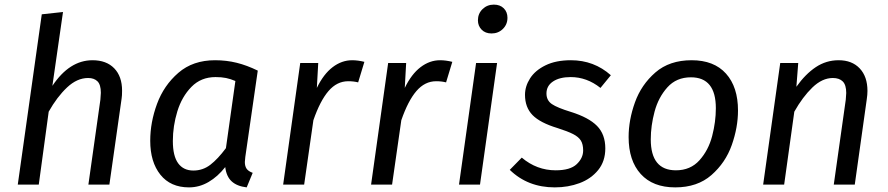

<svg xmlns="http://www.w3.org/2000/svg" viewBox="-20 -800 3850 832"><path d="M509 -407Q509 -385 507 -373L454 0H363L415 -368Q417 -390 417 -398Q417 -433 402.5 -447.5Q388 -462 362 -462Q314 -462 270.5 -421Q227 -380 191 -316L148 0H57L161 -738L253 -748L207 -428Q281 -539 381 -539Q441 -539 475 -504Q509 -469 509 -407Z M1097 -494 1043 -120Q1041 -104 1041 -98Q1041 -80 1048.5 -69Q1056 -58 1075 -51L1049 12Q1007 7 984 -14Q961 -35 956 -76Q924 -35 884 -11.5Q844 12 799 12Q719 12 675 -43Q631 -98 631 -190Q631 -270 660.5 -350Q690 -430 753 -484.5Q816 -539 912 -539Q961 -539 1005.5 -528Q1050 -517 1097 -494ZM729 -189Q729 -124 752 -92.5Q775 -61 818 -61Q859 -61 891.5 -86Q924 -111 959 -158L1000 -449Q979 -458 959.5 -462Q940 -466 914 -466Q851 -466 809.5 -423.5Q768 -381 748.5 -317.5Q729 -254 729 -189Z M1559 -532 1532 -443Q1513 -448 1489 -448Q1440 -448 1403.5 -405.5Q1367 -363 1338 -279L1298 0H1207L1281 -527H1359L1353 -419Q1382 -479 1421.5 -509Q1461 -539 1506 -539Q1531 -539 1559 -532Z M1940 -532 1913 -443Q1894 -448 1870 -448Q1821 -448 1784.5 -405.5Q1748 -363 1719 -279L1679 0H1588L1662 -527H1740L1734 -419Q1763 -479 1802.5 -509Q1842 -539 1887 -539Q1912 -539 1940 -532Z M2060 0H1969L2043 -527H2134ZM2051 -712Q2051 -741 2071 -760.5Q2091 -780 2120 -780Q2147 -780 2163 -764Q2179 -748 2179 -723Q2179 -694 2159 -674.5Q2139 -655 2110 -655Q2083 -655 2067 -671.5Q2051 -688 2051 -712Z M2627 -474 2582 -419Q2523 -466 2453 -466Q2405 -466 2376.5 -447Q2348 -428 2348 -395Q2348 -365 2371.5 -349Q2395 -333 2454 -315Q2531 -291 2567 -254.5Q2603 -218 2603 -157Q2603 -101 2572 -63Q2541 -25 2491.5 -6.5Q2442 12 2384 12Q2267 12 2189 -64L2241 -117Q2306 -62 2388 -62Q2451 -62 2479 -88.5Q2507 -115 2507 -148Q2507 -175 2497 -191Q2487 -207 2463.5 -219Q2440 -231 2396 -245Q2320 -268 2287.5 -301.5Q2255 -335 2255 -389Q2255 -426 2277 -460.5Q2299 -495 2344 -517Q2389 -539 2454 -539Q2554 -539 2627 -474Z M2704 -206Q2704 -280 2731.5 -356.5Q2759 -433 2820 -486Q2881 -539 2977 -539Q3074 -539 3126 -481Q3178 -423 3178 -321Q3178 -248 3151 -171.5Q3124 -95 3063 -41.5Q3002 12 2906 12Q2809 12 2756.5 -46Q2704 -104 2704 -206ZM3082 -331Q3082 -465 2974 -465Q2911 -465 2872 -421.5Q2833 -378 2816.5 -316.5Q2800 -255 2800 -196Q2800 -62 2909 -62Q2972 -62 3011 -105.5Q3050 -149 3066 -210.5Q3082 -272 3082 -331Z M3739 -406Q3739 -390 3736 -370L3684 0H3593L3645 -368Q3647 -390 3647 -397Q3647 -432 3632 -447Q3617 -462 3589 -462Q3543 -462 3500.5 -421Q3458 -380 3422 -316L3378 0H3287L3361 -527H3439L3431 -424Q3470 -479 3515 -509Q3560 -539 3614 -539Q3672 -539 3705.5 -503.5Q3739 -468 3739 -406Z"/></svg>

Font: Fira Sans
Style: Italic
Weight: 400
Italic angle: -8°
Designer: bBox Type GmbH & Carrois Corporate GbR & Edenspiekermann AG
Foundry: bBox Type GmbH & Carrois Corporate GbR & Edenspiekermann AG
Version: Version 4.301